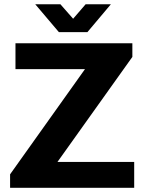

<svg xmlns="http://www.w3.org/2000/svg" viewBox="-20 -892 693 912"><path d="M27.9 0V-64L383.7 -563.7H53.5V-686.4H608.7V-621.7L252.9 -122.7H617.4V0ZM147.5 -871.7H267L355.4 -771L299 -770.2L386.7 -871.7H506.6L395.3 -739.5H259.6Z"/></svg>

Font: Archivo SemiBold
Style: Regular
Weight: 600
Designer: Hector Gatti
Foundry: Omnibus-Type
Version: Version 2.001